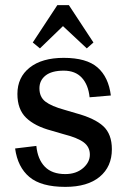

<svg xmlns="http://www.w3.org/2000/svg" viewBox="-20 -718 496 750"><path d="M417 -135Q417 -67 369.5 -27.5Q322 12 235 12Q141 12 95 -26.5Q49 -65 39 -138L122 -148Q127 -96 155 -67Q183 -38 235 -38Q277 -38 304 -61Q331 -84 331 -114Q331 -144 307 -162Q283 -180 228 -194L180 -208Q116 -225 82 -258Q48 -291 48 -351Q48 -416 96 -454Q144 -492 229 -492Q318 -492 361 -454.5Q404 -417 413 -345L330 -338Q325 -387 299.5 -414.5Q274 -442 229 -442Q182 -442 158 -423Q134 -404 134 -373Q134 -339 157.5 -321Q181 -303 232 -289L276 -276Q350 -256 383.5 -225Q417 -194 417 -135ZM204 -698H249L345 -552L319 -529L226 -616L136 -529L108 -552Z"/></svg>

Font: Arya
Style: Regular
Weight: 400
Designer: Eduardo Rodriguez Tunni, Modular Infotech
Foundry: Eduardo Rodriguez Tunni, Modular Infotech
Version: Version 1.002